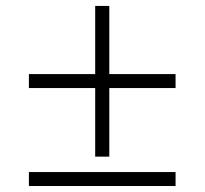

<svg xmlns="http://www.w3.org/2000/svg" viewBox="-20 -578 687 645"><path d="M299.8 -51.8V-282.2H77.1V-329.1H299.8V-558.1H347.2V-329.1H569.8V-282.2H347.2V-51.8ZM77.1 46.9V0H569.8V46.9Z"/></svg>

Font: HK Grotesk Light Italic
Style: Regular
Weight: 300
Italic angle: -13°
Designer: Alfredo Marco Pradil and Stefan Peev
Foundry: Hanken Design Co.
Version: Version 1.000;PS 001.000;hotconv 1.0.88;makeotf.lib2.5.64775